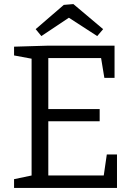

<svg xmlns="http://www.w3.org/2000/svg" viewBox="-20 -922 661 942"><path d="M504 -164H554V0H49V-43L135 -61V-634L49 -650V-693L216 -698H542V-540H492L476 -637H217V-387H469V-327H217V-61H489ZM183 -745 155 -779 293 -898 340 -902 486 -779 457 -745 318 -835Z"/></svg>

Font: Bitter
Style: Regular
Weight: 400
Designer: Sol Matas, and Bitter project Authors
Foundry: Sol Matas
Version: Version 2.001